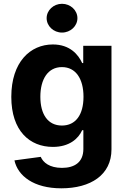

<svg xmlns="http://www.w3.org/2000/svg" viewBox="-20 -789 673 1021"><path d="M261.4 -7.8C348.4 -7.8 397 -51.5 416.9 -96.6H423.3V3.2C423.3 74.6 375.4 103.7 309.7 103.7C242.9 103.7 209.2 74.6 196.7 45.1L56.8 63.9C74.9 146.3 159.1 212.4 306.1 212.4C462 212.4 572.8 141.3 572.8 5.3V-545.5H422.6V-453.8H416.9C396.7 -498.2 352.3 -552.6 261 -552.6C141.3 -552.6 40.1 -459.5 40.1 -273.8C40.1 -92.3 138.5 -7.8 261.4 -7.8ZM194.6 -274.5C194.6 -367.2 234.4 -432.2 309.3 -432.2C382.8 -432.2 424 -370 424 -274.5C424 -178.3 382.1 -121.4 309.3 -121.4C235.1 -121.4 194.6 -180.4 194.6 -274.5ZM309.7 -615.8C354.8 -615.8 391.7 -650.2 391.7 -692.5C391.7 -734.4 354.8 -768.8 309.7 -768.8C264.9 -768.8 228 -734.4 228 -692.5C228 -650.2 264.9 -615.8 309.7 -615.8Z"/></svg>

Font: Inter-Hewn
Style: Bold
Weight: 700
Designer: Rasmus Andersson
Foundry: rsms
Version: Version 3.012;git-f93a4a705